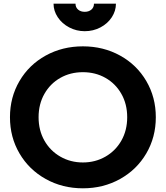

<svg xmlns="http://www.w3.org/2000/svg" viewBox="-20 -1008 898 1040"><path d="M34 -373Q34 -481 85.5 -569Q137 -657 227.5 -707Q318 -757 429 -757Q540 -757 630.5 -707Q721 -657 772.5 -569Q824 -481 824 -373Q824 -265 772.5 -177Q721 -89 630.5 -38.5Q540 12 429 12Q318 12 227.5 -38.5Q137 -89 85.5 -177Q34 -265 34 -373ZM429 -128Q496 -128 551 -159.5Q606 -191 637.5 -246.5Q669 -302 669 -373Q669 -444 637.5 -499.5Q606 -555 551.5 -586Q497 -617 429 -617Q361 -617 306.5 -586Q252 -555 220.5 -499.5Q189 -444 189 -373Q189 -302 220.5 -246.5Q252 -191 307 -159.5Q362 -128 429 -128ZM270 -988H389Q389 -968 403 -956Q417 -944 439 -944Q461 -944 475 -956Q489 -968 489 -988H608Q608 -949 585.5 -914.5Q563 -880 524 -859.5Q485 -839 439 -839Q394 -839 355 -859.5Q316 -880 293 -914.5Q270 -949 270 -988Z"/></svg>

Font: BLUETTI 2.0
Style: Bold
Weight: 700
Designer: Stijn de Vries
Foundry: tokotype
Version: Version 2.005;October 31, 2023;FontCreator 14.0.0.2814 64-bi